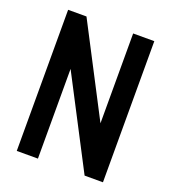

<svg xmlns="http://www.w3.org/2000/svg" viewBox="-127 -779 779 874"><g transform="rotate(20 262.5 -342.0)"><path d="M156.2 0H53.7V-683.6H142.6L368.7 -248.5V-683.6H471.2V0H382.3L156.2 -434.6Z"/></g></svg>

Font: Anka/Coder Condensed
Style: Bold
Weight: 700
Width: 4
Monospace: yes
Version: Version 001.100